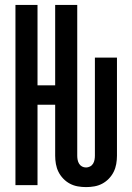

<svg xmlns="http://www.w3.org/2000/svg" viewBox="-20 -755 540 783"><path d="M331 8Q314 8 297 5Q280 2 265 -6Q250 -14 238 -26.5Q226 -39 218.5 -54Q211 -69 208 -86Q205 -103 205 -120V-328H133V0H43V-735H133V-407H205V-735H295V-120Q295 -112 296.5 -103.5Q298 -95 302.5 -87.5Q307 -80 314.5 -76Q322 -72 331 -72Q339 -72 347 -76Q355 -80 359.5 -87.5Q364 -95 365.5 -103.5Q367 -112 367 -120V-520H457V-120Q457 -103 454 -86Q451 -69 443.5 -54Q436 -39 424 -26.5Q412 -14 397 -6Q382 2 365 5Q348 8 331 8Z"/></svg>

Font: Iosevka Term Medium
Style: Regular
Weight: 500
Monospace: yes
Designer: Belleve Invis
Foundry: Belleve Invis
Version: Version 26.3.1